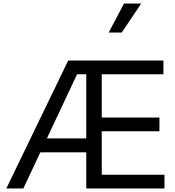

<svg xmlns="http://www.w3.org/2000/svg" viewBox="-20 -1059 984 1079"><path d="M15.6 0 363.3 -718.8H898.4V-641.6H551.8V-398.4H876V-321.3H551.8V-77.1H904.3V0H464.8V-641.6H413.1L111.3 0ZM168.9 -203.1V-281.2H507.8V-203.1ZM590.8 -876 676.8 -1039.1H773.4L664.1 -876Z"/></svg>

Font: Inter Display V
Style: Regular
Weight: 400
Designer: Rasmus Andersson
Foundry: rsms
Version: Version 3.015;git-src